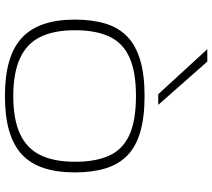

<svg xmlns="http://www.w3.org/2000/svg" viewBox="-60 -770 840 759"><g transform="rotate(90 359.5 -390.0)"><path d="M57 -267Q57 -336 73 -388Q89 -440 124.5 -474Q160 -508 218 -525Q276 -542 359 -542Q443 -542 501 -525Q559 -508 594 -474Q629 -440 645 -388Q661 -336 661 -267Q661 -195 643.5 -142.5Q626 -90 589.5 -56.5Q553 -23 496 -6.5Q439 10 359 10Q280 10 223 -6.5Q166 -23 129.5 -56.5Q93 -90 75 -142.5Q57 -195 57 -267ZM99 -267Q99 -184 125.5 -130Q152 -76 210 -49.5Q268 -23 359 -23Q451 -23 508.5 -49.5Q566 -76 592.5 -130Q619 -184 619 -267Q619 -348 595 -401.5Q571 -455 514 -481.5Q457 -508 359 -508Q262 -508 205 -481.5Q148 -455 123.5 -401.5Q99 -348 99 -267ZM352 -596 174 -790H223L394 -596Z"/></g></svg>

Font: Georama Expanded ExtraLight
Style: Regular
Weight: 250
Width: 7
Designer: Jean-Baptiste Levee
Foundry: Production Type
Version: Version 1.001